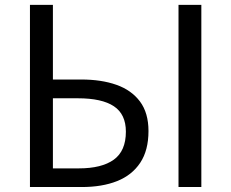

<svg xmlns="http://www.w3.org/2000/svg" viewBox="-20 -753 931 773"><path d="M100.6 0V-733.4H193V-432.9H307Q388.3 -432.9 448.8 -411.5Q509.4 -390.1 543.6 -344.3Q577.8 -298.5 577.8 -225.3Q577.8 -147.7 544.5 -97.6Q511.2 -47.6 451.2 -23.8Q391.3 0 308.9 0ZM193 -75.1H297Q389.5 -75.1 438.2 -110.2Q486.8 -145.3 486.8 -222.9Q486.8 -293 438.5 -325.2Q390.3 -357.3 293.6 -357.3H193ZM698.7 0V-733.4H790.6V0Z"/></svg>

Font: Shanggu Sans SC VF
Style: Regular
Weight: 250
Designer: GuiWonder
Version: Version 1.021